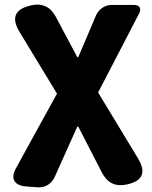

<svg xmlns="http://www.w3.org/2000/svg" viewBox="-20 -590 649 822"><path d="M116 7 48 131C24 174 41 204 90 208L142 212C173 214 201 197 214 168L311 -48H315L416 148C439 193 473 210 522 200C593 185 607 147 569 85L400 -194L575 -531C587 -554 578 -569 552 -569H502H459C429 -569 403 -551 391 -524L315 -345H311L219 -518C196 -561 161 -578 113 -567C42 -551 27 -513 65 -451L224 -189Z"/></svg>

Font: GenSenRounded2 TW H
Style: Regular
Weight: 900
Version: Version 2.100;PS 2.1;hotconv 16.6.51;makeotf.lib2.5.65220 DE